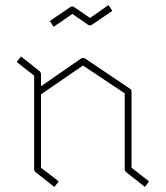

<svg xmlns="http://www.w3.org/2000/svg" viewBox="-20 -783 655 759"><path d="M266 -728 192 -677 177 -700 258 -755Q266 -760 273 -755L336 -712L409 -763L424 -740L343 -685Q336 -680 328 -685ZM500 -421V-120L569 -66L553 -44L478 -103Q473 -108 473 -114V-414L308 -524L142 -410V-120L212 -66L195 -44L120 -103Q115 -108 115 -114V-484L46 -538L63 -560L137 -501Q142 -496 142 -490V-442L301 -552Q308 -556 316 -552L494 -432Q500 -429 500 -421Z"/></svg>

Font: Envoyer
Style: Regular
Weight: 400
Version: Version 0.1